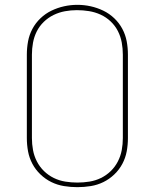

<svg xmlns="http://www.w3.org/2000/svg" viewBox="-20 -766 640 794"><path d="M300 8Q272 8 244.5 3.5Q217 -1 192.5 -13Q168 -25 147.5 -44.5Q127 -64 114 -88.5Q101 -113 96 -140Q91 -167 91 -195V-540Q91 -568 96 -595Q101 -622 114 -646.5Q127 -671 147.5 -690.5Q168 -710 193 -722Q218 -734 245 -740Q272 -746 300 -746Q328 -746 355 -740Q382 -734 407 -722Q432 -710 452.5 -690.5Q473 -671 486 -646.5Q499 -622 504 -595Q509 -568 509 -540V-195Q509 -167 504 -140Q499 -113 486 -88.5Q473 -64 452.5 -44.5Q432 -25 407.5 -13Q383 -1 355.5 3.5Q328 8 300 8ZM300 -11Q325 -11 350 -15Q375 -19 397.5 -30Q420 -41 438 -58.5Q456 -76 467.5 -98.5Q479 -121 483.5 -145.5Q488 -170 488 -195V-540Q488 -565 483.5 -590Q479 -615 467.5 -637.5Q456 -660 437.5 -677.5Q419 -695 396 -705.5Q373 -716 348 -720Q323 -724 298 -724Q273 -724 248.5 -719.5Q224 -715 201.5 -704Q179 -693 161 -675.5Q143 -658 132 -636Q121 -614 116.5 -589.5Q112 -565 112 -540V-195Q112 -170 116.5 -145.5Q121 -121 132.5 -98.5Q144 -76 162 -58.5Q180 -41 202.5 -30Q225 -19 250 -15Q275 -11 300 -11Z"/></svg>

Font: Zed Sans Thin Extended
Style: Regular
Weight: 100
Width: 7
Designer: Belleve Invis
Foundry: Belleve Invis
Version: Version 1.0.0; ttfautohint (v1.8.4)